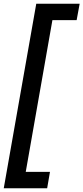

<svg xmlns="http://www.w3.org/2000/svg" viewBox="-25 -892 444 1022"><path d="M226 110H-5L168 -872H399L383 -785H254L112 23H241Z"/></svg>

Font: Open Sauce Sans SemiBold Italic
Style: Regular
Weight: 600
Italic angle: -10°
Designer: Alfredo Marco Pradil
Foundry: Creative Sauce Fz LLC
Version: Version 1.477